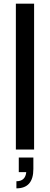

<svg xmlns="http://www.w3.org/2000/svg" viewBox="-20 -820 274 1053"><path d="M167 0H67V-800H167ZM70 213V174Q119 174 124 124H83V44H163V107Q163 213 70 213Z"/></svg>

Font: Tanohe Sans Medium
Style: Regular
Weight: 500
Designer: Village Type and Design LLC
Foundry: Cooper Hewitt Smithsonian Design Museum
Version: Version 1.00;September 29, 2021;FontCreator 13.0.0.2655 64-b